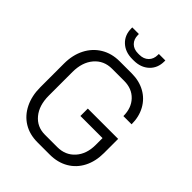

<svg xmlns="http://www.w3.org/2000/svg" viewBox="-253 -1047 1191 1191"><g transform="rotate(45 342.0 -452.0)"><path d="M60 -246V-454Q60 -529 89.5 -586.5Q119 -644 172 -676Q225 -708 294 -708H400Q466 -708 516.5 -680Q567 -652 595 -601Q623 -550 623 -484H551Q551 -555 509.5 -598.5Q468 -642 400 -642H294Q222 -642 178 -590.5Q134 -539 134 -454V-246Q134 -161 176.5 -109.5Q219 -58 289 -58H397Q468 -58 512 -107Q556 -156 556 -236V-296H362V-361H628V-236Q628 -164 599.5 -108.5Q571 -53 518.5 -22.5Q466 8 397 8H289Q220 8 168.5 -23.5Q117 -55 88.5 -113Q60 -171 60 -246ZM201 -904V-912H259V-904Q259 -867 281 -845Q303 -823 340 -823H352Q389 -823 411.5 -845Q434 -867 434 -904V-912H491V-904Q491 -845 452.5 -809Q414 -773 352 -773H340Q278 -773 239.5 -809Q201 -845 201 -904Z"/></g></svg>

Font: Stavian Regular
Style: Regular
Weight: 400
Version: Version 1.000; ttfautohint (v1.6)